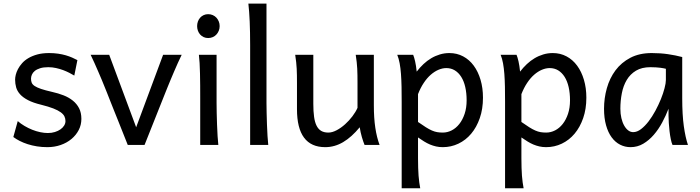

<svg xmlns="http://www.w3.org/2000/svg" viewBox="-20 -801 3868 1061"><path d="M390.6 -383.3Q378.4 -390.6 362.8 -398.7Q347.2 -406.7 328.9 -413.6Q310.5 -420.4 289.8 -425Q269 -429.7 246.6 -429.7Q219.7 -429.7 201.4 -423.8Q183.1 -418 172.1 -408.9Q161.1 -399.9 156.2 -388.4Q151.4 -377 151.4 -366.2Q151.4 -353.5 155.3 -343.8Q159.2 -334 171.6 -325.7Q184.1 -317.4 207 -309.6Q230 -301.8 268.6 -293Q301.8 -285.6 331.1 -274.2Q360.4 -262.7 382.3 -245.1Q404.3 -227.5 417 -202.9Q429.7 -178.2 429.7 -144Q429.7 -110.8 415 -82.5Q400.4 -54.2 375 -33Q349.6 -11.7 315.4 0.2Q281.2 12.2 241.7 12.2Q211.9 12.2 184.3 7.8Q156.7 3.4 132.6 -4.4Q108.4 -12.2 88.4 -22.5Q68.4 -32.7 53.7 -43.9L78.1 -131.8Q94.7 -117.2 115.5 -105Q136.2 -92.8 158.2 -84Q180.2 -75.2 202.4 -70.6Q224.6 -65.9 244.1 -65.9Q265.6 -65.9 283.4 -71.5Q301.3 -77.1 314.2 -86.2Q327.1 -95.2 334.5 -107.2Q341.8 -119.1 341.8 -131.8Q341.8 -145.5 336.2 -157.5Q330.6 -169.4 315.7 -180.4Q300.8 -191.4 274.7 -201.7Q248.5 -211.9 207.5 -222.2Q163.1 -232.9 135 -247.6Q106.9 -262.2 91.1 -279.8Q75.2 -297.4 69.3 -317.9Q63.5 -338.4 63.5 -361.3Q63.5 -372.6 67.1 -387.7Q70.8 -402.8 79.3 -419.2Q87.9 -435.5 101.8 -451.4Q115.7 -467.3 136.7 -479.7Q157.7 -492.2 186 -500Q214.4 -507.8 251.5 -507.8Q277.8 -507.8 301 -504.4Q324.2 -501 343.5 -495.4Q362.8 -489.7 378.9 -482.7Q395 -475.6 407.7 -468.8Z M983.9 -498Q973.6 -477.1 962.6 -452.6Q951.7 -428.2 941.7 -404.8Q931.6 -381.3 922.9 -360.4Q914.1 -339.4 908.2 -324.7Q903.3 -313 895.3 -292.7Q887.2 -272.5 877.2 -247.3Q867.2 -222.2 856 -194.1Q844.7 -166 834 -138.7Q808.1 -74.2 778.8 0H686Q657.7 -70.8 632.8 -133.8Q622.1 -160.6 610.8 -188.5Q599.6 -216.3 589.6 -241.9Q579.6 -267.6 571 -289.1Q562.5 -310.5 556.6 -324.7Q550.8 -339.4 542 -360.6Q533.2 -381.8 522.9 -405.3Q512.7 -428.7 502 -452.9Q491.2 -477.1 481 -498H583.5L732.4 -97.7L881.3 -498Z M1069.3 -656.7Q1069.3 -670.4 1073.7 -682.4Q1078.1 -694.3 1086.2 -703.4Q1094.2 -712.4 1105.5 -717.5Q1116.7 -722.7 1130.4 -722.7Q1144 -722.7 1155.8 -717.5Q1167.5 -712.4 1175.8 -703.4Q1184.1 -694.3 1189 -682.4Q1193.8 -670.4 1193.8 -656.7Q1193.8 -643.1 1189 -631.1Q1184.1 -619.1 1175.8 -610.1Q1167.5 -601.1 1155.8 -595.9Q1144 -590.8 1130.4 -590.8Q1116.7 -590.8 1105.5 -595.9Q1094.2 -601.1 1086.2 -610.1Q1078.1 -619.1 1073.7 -631.1Q1069.3 -643.1 1069.3 -656.7ZM1176.8 -231.9Q1176.8 -208.5 1177.5 -176.5Q1178.2 -144.5 1179.4 -111.8Q1180.7 -79.1 1182.4 -49.3Q1184.1 -19.5 1186.5 0H1086.4V-258.8Q1086.4 -294.4 1086.2 -329.1Q1085.9 -363.8 1085.2 -394.8Q1084.5 -425.8 1083 -452.4Q1081.5 -479 1079.1 -498H1176.8Z M1452.6 -231.9Q1452.6 -208.5 1453.4 -176.8Q1454.1 -145 1455.3 -112.3Q1456.5 -79.6 1458.3 -49.8Q1460 -20 1462.4 0H1362.3V-551.8Q1362.3 -623 1359.9 -680.9Q1357.4 -738.8 1352.5 -781.2H1452.6Z M1994.6 0Q1991.2 -8.3 1987.3 -19.5Q1983.4 -30.8 1979.7 -43.5Q1976.1 -56.2 1972.9 -70.1Q1969.7 -84 1967.8 -97.7Q1923.3 -43.5 1876.2 -15.6Q1829.1 12.2 1777.3 12.2Q1621.1 12.2 1621.1 -197.8V-341.8Q1621.1 -365.2 1620.8 -384.3Q1620.6 -403.3 1619.6 -421.1Q1618.7 -439 1616.7 -457.5Q1614.7 -476.1 1611.3 -498H1711.4V-227.1Q1711.4 -185.5 1715.6 -155.5Q1719.7 -125.5 1729.5 -106.2Q1739.3 -86.9 1755.1 -77.6Q1771 -68.4 1794.4 -68.4Q1815.9 -68.4 1840.3 -81.3Q1864.7 -94.2 1887 -114.3Q1909.2 -134.3 1927.5 -158.4Q1945.8 -182.6 1955.6 -205.1V-341.8Q1955.6 -365.7 1955.3 -385Q1955.1 -404.3 1954.1 -421.9Q1953.1 -439.5 1951.2 -457.5Q1949.2 -475.6 1945.8 -498H2045.9V-219.7Q2045.9 -148.4 2054 -95Q2062 -41.5 2077.6 0Z M2290 -127Q2314.9 -109.4 2333.3 -97.9Q2351.6 -86.4 2366.7 -79.8Q2381.8 -73.2 2395.8 -70.8Q2409.7 -68.4 2426.8 -68.4Q2452.6 -68.4 2476.3 -80.6Q2500 -92.8 2518.3 -116Q2536.6 -139.2 2547.6 -172.1Q2558.6 -205.1 2558.6 -246.6Q2558.6 -287.1 2551 -320.1Q2543.5 -353 2528.8 -376.2Q2514.2 -399.4 2493.4 -412.1Q2472.7 -424.8 2446.3 -424.8Q2425.3 -424.8 2403.3 -415.5Q2381.3 -406.2 2360.6 -388.2Q2339.8 -370.1 2321.8 -343Q2303.7 -315.9 2290 -280.8ZM2263.2 -498Q2268.6 -485.4 2273.9 -462.2Q2279.3 -439 2282.7 -405.3Q2299.8 -427.7 2320.1 -446.8Q2340.3 -465.8 2363 -479.2Q2385.7 -492.7 2410.9 -500.2Q2436 -507.8 2463.4 -507.8Q2504.9 -507.8 2539.3 -489.5Q2573.7 -471.2 2597.9 -438.2Q2622.1 -405.3 2635.5 -360.1Q2648.9 -314.9 2648.9 -261.2Q2648.9 -198.7 2631.3 -148.2Q2613.8 -97.7 2583.7 -62Q2553.7 -26.4 2513.2 -7.1Q2472.7 12.2 2426.8 12.2Q2407.2 12.2 2389.9 8.3Q2372.6 4.4 2356.2 -2.4Q2339.8 -9.3 2323.7 -19.3Q2307.6 -29.3 2290 -41.5V73.2Q2290 102.5 2290.8 126.2Q2291.5 149.9 2293 169.9Q2294.4 189.9 2296.9 206.8Q2299.3 223.6 2302.2 239.3H2199.7V-236.8Q2199.7 -282.2 2199 -321Q2198.2 -359.9 2195.8 -392.3Q2193.4 -424.8 2188.5 -451.2Q2183.6 -477.5 2175.3 -498Z M2861.3 -127Q2886.2 -109.4 2904.5 -97.9Q2922.9 -86.4 2938 -79.8Q2953.1 -73.2 2967 -70.8Q2981 -68.4 2998 -68.4Q3023.9 -68.4 3047.6 -80.6Q3071.3 -92.8 3089.6 -116Q3107.9 -139.2 3118.9 -172.1Q3129.9 -205.1 3129.9 -246.6Q3129.9 -287.1 3122.3 -320.1Q3114.7 -353 3100.1 -376.2Q3085.4 -399.4 3064.7 -412.1Q3043.9 -424.8 3017.6 -424.8Q2996.6 -424.8 2974.6 -415.5Q2952.6 -406.2 2931.9 -388.2Q2911.1 -370.1 2893.1 -343Q2875 -315.9 2861.3 -280.8ZM2834.5 -498Q2839.8 -485.4 2845.2 -462.2Q2850.6 -439 2854 -405.3Q2871.1 -427.7 2891.4 -446.8Q2911.6 -465.8 2934.3 -479.2Q2957 -492.7 2982.2 -500.2Q3007.3 -507.8 3034.7 -507.8Q3076.2 -507.8 3110.6 -489.5Q3145 -471.2 3169.2 -438.2Q3193.4 -405.3 3206.8 -360.1Q3220.2 -314.9 3220.2 -261.2Q3220.2 -198.7 3202.6 -148.2Q3185.1 -97.7 3155 -62Q3125 -26.4 3084.5 -7.1Q3043.9 12.2 2998 12.2Q2978.5 12.2 2961.2 8.3Q2943.8 4.4 2927.5 -2.4Q2911.1 -9.3 2895 -19.3Q2878.9 -29.3 2861.3 -41.5V73.2Q2861.3 102.5 2862.1 126.2Q2862.8 149.9 2864.3 169.9Q2865.7 189.9 2868.2 206.8Q2870.6 223.6 2873.5 239.3H2771V-236.8Q2771 -282.2 2770.3 -321Q2769.5 -359.9 2767.1 -392.3Q2764.6 -424.8 2759.8 -451.2Q2754.9 -477.5 2746.6 -498Z M3659.7 -420.9Q3653.8 -422.4 3646.5 -423.8Q3639.2 -425.3 3629.2 -426.5Q3619.1 -427.7 3605.7 -428.7Q3592.3 -429.7 3574.2 -429.7Q3526.4 -429.7 3494.4 -410.4Q3462.4 -391.1 3443.4 -359.1Q3424.3 -327.1 3416.3 -285.6Q3408.2 -244.1 3408.2 -200.2Q3408.2 -171.9 3413.8 -148.2Q3419.4 -124.5 3429.2 -107.2Q3439 -89.8 3451.7 -80.3Q3464.4 -70.8 3479 -70.8Q3500.5 -70.8 3522.2 -87.4Q3543.9 -104 3564 -130.1Q3584 -156.2 3601.6 -188.7Q3619.1 -221.2 3632.1 -253.2Q3645 -285.2 3652.3 -313.5Q3659.7 -341.8 3659.7 -358.9ZM3696.3 0Q3690.9 -11.7 3686.8 -32.2Q3682.6 -52.7 3679.9 -75.9Q3677.2 -99.1 3675.8 -122.1Q3674.3 -145 3674.3 -161.1V-200.2Q3659.7 -162.1 3639.4 -124.3Q3619.1 -86.4 3593 -56.2Q3566.9 -25.9 3534.7 -6.8Q3502.4 12.2 3464.4 12.2Q3433.6 12.2 3406.7 -1.5Q3379.9 -15.1 3360.1 -42Q3340.3 -68.8 3329.1 -108.6Q3317.9 -148.4 3317.9 -200.2Q3317.9 -258.3 3333.5 -313.7Q3349.1 -369.1 3381.3 -412.4Q3413.6 -455.6 3463.4 -481.7Q3513.2 -507.8 3581.5 -507.8Q3628.9 -507.8 3670.9 -501.7Q3712.9 -495.6 3750 -485.8V-258.8Q3750 -166.5 3758.8 -103.8Q3767.6 -41 3781.7 0Z"/></svg>

Font: Andika Cyr
Style: Regular
Weight: 400
Designer: Victor Gaultney, Annie Olsen, Julie Remington, Don Collingsworth, Eric Hays, Becca Hirsbrunner
Foundry: SIL International
Version: Version 5.000